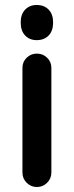

<svg xmlns="http://www.w3.org/2000/svg" viewBox="-20 -740 296 770"><path d="M128 10Q104 10 87 -7Q70 -24 70 -48V-468Q70 -492 87 -508.5Q104 -525 128 -525Q152 -525 169 -508.5Q186 -492 186 -468V-48Q186 -24 169 -7Q152 10 128 10ZM127 -579Q99 -579 81 -597.5Q63 -616 63 -650Q63 -683 81 -701.5Q99 -720 127 -720Q157 -720 175 -701.5Q193 -683 193 -650Q193 -616 175 -597.5Q157 -579 127 -579Z"/></svg>

Font: National Park SemiBold
Style: Regular
Weight: 600
Designer: Andrea Herstowski, Ben Hoepner
Version: Version 1.009